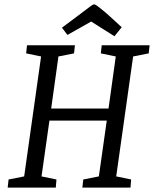

<svg xmlns="http://www.w3.org/2000/svg" viewBox="-20 -854 707 874"><path d="M19 -37 90 -51 167 -597 99 -611 103 -648H321L317 -611L246 -597L213 -360H474L507 -597L439 -611L443 -648H661L657 -611L586 -597L509 -51L577 -37L574 0H355L359 -37L430 -51L466 -305H205L169 -51L237 -37L234 0H15ZM262 -728 333 -781Q375 -812 388.5 -823Q402 -834 409 -834Q414 -834 427.5 -823.5Q441 -813 455 -801.5Q469 -790 474 -785L534 -730L501 -689L395 -756L287 -695Z"/></svg>

Font: Faustina VF Beta
Style: Italic
Weight: 400
Italic angle: -8°
Designer: Alfonso Garcia
Foundry: Omnibus-Type
Version: Version 1.006